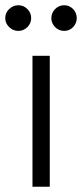

<svg xmlns="http://www.w3.org/2000/svg" viewBox="-44 -713 313 733"><path d="M60.5 -609.5Q46 -595 26 -595Q6 -595 -9 -609.5Q-24 -624 -24 -644Q-24 -664 -9 -678.5Q6 -693 26 -693Q46 -693 60.5 -678.5Q75 -664 75 -644Q75 -624 60.5 -609.5ZM235 -609.5Q221 -595 201 -595Q181 -595 166.5 -609.5Q152 -624 152 -644Q152 -664 166.5 -678.5Q181 -693 201 -693Q221 -693 235 -678.5Q249 -664 249 -644Q249 -624 235 -609.5ZM80 0V-500H146V0Z"/></svg>

Font: Orkney Light
Style: Regular
Weight: 300
Designer: Samuel Oakes and Alfredo Marco Pradil
Foundry: Alfredo Marco Pradil
Version: 1.0; ttfautohint (v1.5)